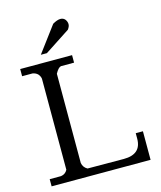

<svg xmlns="http://www.w3.org/2000/svg" viewBox="-137 -1064 975 1162"><g transform="rotate(-15 350.0 -482.5)"><path d="M183 -786H221L380 -890Q393 -907 393 -922Q393 -937 383 -951Q372 -965 353 -965Q333 -965 304 -948ZM247 -650Q266 -685 283 -688H365V-735H40V-690H105Q124 -687 137 -675Q149 -662 152 -645V-74Q139 -49 111 -45H40V0H660V-179H615V-145Q615 -47 505 -47L278 -48Q252 -62 247 -91Z"/></g></svg>

Font: Sawarabi Mincho
Style: Regular
Weight: 400
Version: Version 1.082; ttfautohint (v1.8.4.7-5d5b)